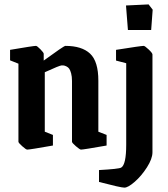

<svg xmlns="http://www.w3.org/2000/svg" viewBox="-20 -672 767 875"><path d="M563 -535.2 554.2 -647 657.2 -651.9 675.8 -627.9 668.9 -535.2ZM104 9.8Q98.6 9.8 81.3 -5.6Q64 -21 64 -25.9V-381.8L25.9 -397V-444.8Q131.8 -462.9 144 -462.9Q148.9 -462.9 164.1 -447.5Q179.2 -432.1 179.2 -426.8V-396Q271 -462.9 277.8 -462.9Q353 -462.9 390.6 -427.5Q428.2 -392.1 428.2 -304.2V-71.8L465.8 -57.1V-8.8Q360.4 9.8 349.1 9.8Q343.8 9.8 325.9 -5.6Q308.1 -21 308.1 -25.9V-303.2Q308.1 -323.2 304.2 -337.6Q300.3 -352.1 295.4 -358.9Q290.5 -365.7 282.7 -369.4Q274.9 -373 271 -373.5Q267.1 -374 261.2 -374Q252 -374 184.1 -342.8V-71.8L221.2 -57.1V-8.8Q116.2 9.8 104 9.8ZM431.2 157.2V103Q521.5 98.1 532.2 91.8Q555.2 78.6 555.2 -13.2V-383.8L508.8 -396V-444.8Q622.6 -462.9 634.8 -462.9Q640.1 -462.9 657.5 -446.5Q674.8 -430.2 674.8 -423.8V22Q674.8 51.3 649.7 90.6Q624.5 129.9 594 156.5Q563.5 183.1 546.9 183.1Q530.3 183.1 431.2 157.2Z"/></svg>

Font: Grenze SemiBold
Style: Regular
Weight: 600
Designer: Renata Polastri
Foundry: Omnibus-Type
Version: Version 1.002;PS 001.002;hotconv 1.0.88;makeotf.lib2.5.64775